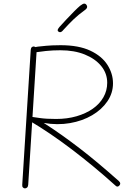

<svg xmlns="http://www.w3.org/2000/svg" viewBox="-20 -1028 768 1062"><path d="M150 -752Q151 -763 156 -767Q161 -771 166 -771Q169 -771 172.5 -769.5Q176 -768 178.5 -766Q181 -764 182 -760.5Q183 -757 183 -752L136 -6Q135 5 129.5 9.5Q124 14 118 14Q112 14 107 9Q102 4 103 -6ZM179 -739Q176 -739 173 -740Q170 -741 167.5 -742.5Q165 -744 163.5 -746.5Q162 -749 162 -752Q162 -757 168.5 -763Q175 -769 189 -770Q242 -776 268.5 -777Q295 -778 315 -778Q415 -778 479 -748Q543 -718 574 -669.5Q605 -621 605 -567Q605 -513 574 -467.5Q543 -422 489.5 -390.5Q436 -359 367 -347Q298 -335 222 -348Q275 -314 323.5 -279.5Q372 -245 421.5 -207Q471 -169 524 -124.5Q577 -80 638 -26Q641 -23 643 -19.5Q645 -16 645 -13Q645 -9 642.5 -5Q640 -1 636.5 1.5Q633 4 629 4Q626 4 623.5 2.5Q621 1 618 -2Q557 -57 496.5 -107Q436 -157 376 -202.5Q316 -248 258.5 -287Q201 -326 147 -358L153 -382Q167 -380 201.5 -375Q236 -370 290 -370Q352 -370 403.5 -385Q455 -400 493 -426.5Q531 -453 552 -490Q573 -527 573 -570Q573 -622 540 -662.5Q507 -703 449 -726.5Q391 -750 314 -750Q291 -750 273 -749Q255 -748 234 -746Q213 -744 179 -739ZM312 -850Q308 -850 303.5 -853Q299 -856 299 -860Q299 -865 302 -869.5Q305 -874 309 -879Q327 -899 349 -922.5Q371 -946 391 -966Q411 -986 423 -996Q431 -1002 436.5 -1005Q442 -1008 446 -1008Q451 -1008 454.5 -1005Q458 -1002 460 -998Q462 -994 462 -990Q462 -981 449 -972Q413 -946 387.5 -921.5Q362 -897 330 -862Q321 -850 312 -850Z"/></svg>

Font: Playpen Sans Thin
Style: Regular
Weight: 250
Designer: Laura Meseguer, Veronika Burian, José Scaglione
Foundry: TypeTogether
Version: Version 1.001